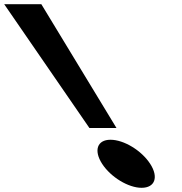

<svg xmlns="http://www.w3.org/2000/svg" viewBox="-486 -880 865 915"><path d="M-59.9 -270H69.1L-289 -860H-466ZM40.4 -214C-22.6 -214 -40.6 -163 0.9 -99C41.7 -36 125.7 15 188.7 15C252.7 15 270.7 -36 229.9 -99C188.4 -163 104.4 -214 40.4 -214Z"/></svg>

Font: Hussar
Style: BdOpOblSeven
Weight: 700
Foundry: Cannot Into Space Fonts
Version: Version 2.00